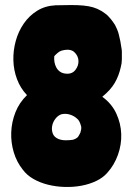

<svg xmlns="http://www.w3.org/2000/svg" viewBox="-20 -729 530 761"><path d="M463 -523Q463 -528 462.5 -532Q462 -536 461 -541Q459 -555 457 -565.5Q455 -576 451 -592Q449 -601 444 -613Q439 -625 436 -630Q427 -644 420 -652.5Q413 -661 407.5 -666.5Q402 -672 396 -676Q390 -680 383 -685Q366 -695 349 -700Q332 -705 310.5 -707Q289 -709 262 -709Q235 -709 200 -708Q159 -706 127.5 -686.5Q96 -667 74.5 -636Q53 -605 42.5 -567Q32 -529 33 -490Q34 -451 47.5 -415Q61 -379 87 -352Q56 -322 41 -283.5Q26 -245 24.5 -204.5Q23 -164 34.5 -125.5Q46 -87 70 -57Q86 -35 112 -20Q138 -5 170 3Q202 11 236.5 12Q271 13 303 7Q335 1 362 -12Q389 -25 406 -45Q433 -75 447.5 -115.5Q462 -156 460.5 -198Q459 -240 441 -279Q423 -318 386 -345V-346Q418 -372 434.5 -400Q451 -428 459 -464Q461 -471 462 -479Q463 -487 463 -495V-513V-519ZM207 -518Q210 -520 212 -522Q214 -524 219 -526Q222 -528 223.5 -528Q225 -528 227 -529Q259 -537 274.5 -522.5Q290 -508 291 -488.5Q292 -469 279 -452Q266 -435 242 -437Q228 -438 218.5 -444.5Q209 -451 203.5 -461Q198 -471 196 -482.5Q194 -494 195 -504V-506Q195 -507 196 -507Q197 -509 201 -512.5Q205 -516 207 -518ZM297 -200Q294 -195 291.5 -190Q289 -185 284 -182Q279 -178 269 -175Q256 -173 240.5 -173Q225 -173 212 -178Q195 -185 189.5 -199Q184 -213 186.5 -228.5Q189 -244 199 -257.5Q209 -271 223 -276Q240 -280 256.5 -275Q273 -270 284 -260Q291 -255 295 -246.5Q299 -238 301 -230Q302 -228 302 -224.5Q302 -221 302 -219Q302 -217 301.5 -215.5Q301 -214 301 -213Q300 -211 299.5 -207Q299 -203 297 -200Z"/></svg>

Font: Londrina Solid
Style: Regular
Weight: 400
Designer: Marcelo Magalhaes
Foundry: Marcelo Magalhães
Version: Version 1.002